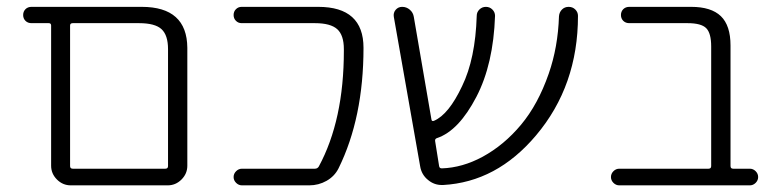

<svg xmlns="http://www.w3.org/2000/svg" viewBox="-20 -565 2291 563"><path d="M187.5 -21.5Q164.1 -21.5 147 -38.6Q129.9 -55.7 129.9 -79.1V-490.2Q129.9 -497.1 123 -497.1H72.3Q61.5 -497.1 54.7 -503.9Q47.9 -510.7 47.9 -521Q47.9 -531.2 54.7 -538.1Q61.5 -544.9 72.3 -544.9H395.5Q528.3 -544.9 529.3 -424.8V-79.1Q529.3 -55.7 512.2 -38.6Q495.1 -21.5 471.7 -21.5ZM472.7 -420.9Q472.7 -461.9 453.6 -479.5Q434.6 -497.1 387.7 -497.1H193.4Q185.5 -497.1 185.5 -490.2V-78.1Q185.5 -70.3 193.4 -70.3H464.8Q472.7 -70.3 472.7 -78.1Z M913.1 -544.9Q1045.9 -544.9 1045.9 -424.8Q1045.9 -219.7 972.7 -71.3Q960.9 -47.9 937.5 -34.7Q914.1 -21.5 886.7 -21.5H689.5Q679.7 -21.5 672.4 -28.8Q665 -36.1 665 -45.9Q665 -55.7 672.4 -63Q679.7 -70.3 689.5 -70.3H903.3Q911.1 -70.3 915 -77.1Q988.3 -212.9 988.3 -416Q988.3 -418 988.3 -420.9Q988.3 -461.9 968.8 -479.5Q949.2 -497.1 903.3 -497.1H688.5Q678.7 -497.1 671.9 -503.9Q665 -510.7 665 -521Q665 -531.2 671.9 -538.1Q678.7 -544.9 688.5 -544.9Z M1667 -537.1Q1674.8 -529.3 1674.8 -518.6Q1674.8 -313.5 1551.8 -168Q1436.5 -31.2 1279.3 -22.5Q1277.3 -22.5 1275.4 -22.5Q1252.9 -22.5 1235.4 -37.1Q1215.8 -52.7 1211.9 -78.1L1134.8 -515.6Q1132.8 -527.3 1140.1 -536.1Q1147.5 -544.9 1159.2 -544.9Q1171.9 -544.9 1181.6 -536.6Q1191.4 -528.3 1193.4 -515.6L1245.1 -214.8Q1246.1 -208 1252.9 -210.9Q1295.9 -229.5 1335 -312.5Q1374 -392.6 1377.9 -518.6Q1377.9 -529.3 1385.7 -537.1Q1393.6 -544.9 1404.8 -544.9Q1416 -544.9 1423.8 -537.1Q1431.6 -529.3 1431.6 -518.6Q1426.8 -377 1377 -281.2Q1325.2 -181.6 1261.7 -160.2Q1254.9 -158.2 1255.9 -151.4L1267.6 -78.1Q1268.6 -71.3 1275.4 -71.3Q1335.9 -73.2 1395.5 -105.5Q1458 -139.6 1507.8 -199.2Q1557.6 -258.8 1588.9 -348.6Q1616.2 -426.8 1619.1 -517.6Q1620.1 -529.3 1627.9 -537.1Q1635.7 -544.9 1647.5 -544.9Q1659.2 -544.9 1667 -537.1Z M2065.4 -428.7Q2065.4 -467.8 2050.8 -482.4Q2036.1 -497.1 1996.1 -497.1H1825.2Q1814.5 -497.1 1807.6 -503.9Q1800.8 -510.7 1800.8 -521Q1800.8 -531.2 1807.6 -538.1Q1814.5 -544.9 1825.2 -544.9H2006.8Q2065.4 -544.9 2093.8 -517.6Q2122.1 -490.2 2122.1 -431.6V-78.1Q2122.1 -70.3 2129.9 -70.3H2178.7Q2188.5 -70.3 2195.8 -63Q2203.1 -55.7 2203.1 -45.9Q2203.1 -36.1 2195.8 -28.8Q2188.5 -21.5 2178.7 -21.5H1795.9Q1786.1 -21.5 1778.8 -28.8Q1771.5 -36.1 1771.5 -45.9Q1771.5 -55.7 1778.8 -63Q1786.1 -70.3 1795.9 -70.3H2057.6Q2065.4 -70.3 2065.4 -78.1Z"/></svg>

Font: irohamaru Light
Style: Regular
Weight: 200
Designer: [Source Han Sans]
Ryoko NISHIZUKA  (kana & ideographs); Paul D. Hunt (Latin, Greek & Cyrillic); Wenlong ZHANG  (bopomofo
Version: Version 1.01